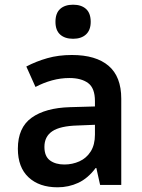

<svg xmlns="http://www.w3.org/2000/svg" viewBox="-20 -787 603 817"><path d="M225 10Q147 10 101.5 -32.5Q56 -75 56 -154Q56 -244 114.5 -286Q173 -328 278 -331L384 -334V-357Q384 -412 355 -433.5Q326 -455 275 -455Q238 -455 201.5 -445Q165 -435 131 -417L92 -504Q134 -526 181.5 -539.5Q229 -553 286 -553Q388 -553 442 -507Q496 -461 496 -367V0H406L390 -72H387Q354 -28 313 -9Q272 10 225 10ZM254 -87Q288 -87 318 -100.5Q348 -114 366 -142.5Q384 -171 384 -214V-256L310 -253Q236 -251 202.5 -228.5Q169 -206 169 -162Q169 -122 192.5 -104.5Q216 -87 254 -87ZM291 -622Q256 -622 236 -640Q216 -658 216 -694Q216 -731 236 -749Q256 -767 291 -767Q326 -767 346 -749Q366 -731 366 -694Q366 -659 346 -640.5Q326 -622 291 -622Z"/></svg>

Font: Noto Sans Mono SemiCondensed SemiBold
Style: Regular
Weight: 600
Width: 4
Designer: Monotype Design Team
Foundry: Monotype Imaging Inc.
Version: Version 2.014; ttfautohint (v1.8.4.7-5d5b)